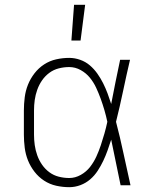

<svg xmlns="http://www.w3.org/2000/svg" viewBox="-20 -768 640 796"><path d="M267 8Q240 8 213 2Q186 -4 163 -19Q140 -34 123 -56Q106 -78 96 -103Q86 -128 82.5 -155.5Q79 -183 79 -210V-310Q79 -337 82.5 -364.5Q86 -392 96 -417Q106 -442 123 -464Q140 -486 163 -501Q186 -516 213 -522Q240 -528 267 -528Q290 -528 312.5 -520Q335 -512 352.5 -497Q370 -482 383.5 -463Q397 -444 407.5 -423Q418 -402 426 -380.5Q434 -359 441 -337Q450 -383 459 -428.5Q468 -474 478 -520H519Q504 -456 490.5 -391.5Q477 -327 461 -263Q478 -198 492 -132Q506 -66 521 0H480Q470 -47 460.5 -94.5Q451 -142 441 -189Q434 -167 426 -144.5Q418 -122 408 -101Q398 -80 385 -60Q372 -40 354 -24.5Q336 -9 313.5 -0.5Q291 8 267 8ZM267 -30Q292 -30 315 -43Q338 -56 353.5 -76Q369 -96 379.5 -119Q390 -142 398 -166Q406 -190 413 -214.5Q420 -239 425 -263Q420 -287 413 -311Q406 -335 397.5 -358.5Q389 -382 378.5 -404.5Q368 -427 352.5 -446Q337 -465 314.5 -477.5Q292 -490 267 -490Q245 -490 223.5 -484.5Q202 -479 184.5 -466Q167 -453 154.5 -435Q142 -417 134.5 -396Q127 -375 124 -353.5Q121 -332 121 -310V-210Q121 -188 124 -166.5Q127 -145 134.5 -124Q142 -103 154.5 -85Q167 -67 184.5 -54Q202 -41 223.5 -35.5Q245 -30 267 -30ZM276 -600 287 -748H333L314 -600Z"/></svg>

Font: Iosevka Extralight Extended
Style: Regular
Weight: 200
Width: 7
Monospace: yes
Designer: Belleve Invis
Foundry: Belleve Invis
Version: Version 32.5.0; ttfautohint (v1.8.4)